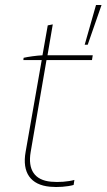

<svg xmlns="http://www.w3.org/2000/svg" viewBox="-20 -740 424 764"><path d="M179 3C210 6 248 3 273 -4L276 -24C251 -17 213 -14 183 -17C118 -23 90 -64 102 -135L165 -501H346L349 -520H169L190 -643L170 -639L149 -520C126 -519 91 -514 74 -510L73 -501H146L82 -136C67 -53 102 -4 179 3ZM317 -562H329L384 -720H362Z"/></svg>

Font: Fixel Text 20240404 Thin
Style: Italic
Weight: 100
Width: 4
Italic angle: -10°
Designer: AlfaBravo + MacPaw
Foundry: Kyrylo Tkachov, Marchela Mozhyna, Serhii Makarenko, Maria Weinstein, Zakhar Kryvoshyya
Version: Version 1.211;Glyphs 3.2 (3225)